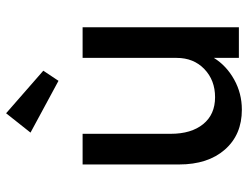

<svg xmlns="http://www.w3.org/2000/svg" viewBox="-114 -708 832 645"><g transform="rotate(-90 302.5 -386.0)"><path d="M256 10Q172 10 122 -47Q72 -104 72 -201V-525H175V-229Q175 -160 207.5 -120Q240 -80 298 -80Q355 -80 392.5 -116Q430 -152 430 -209V-525H533V0H430V-84Q404 -42 357.5 -16Q311 10 256 10ZM353 -606 179 -700 244 -782 387 -657Z"/></g></svg>

Font: Readex Pro
Style: Regular
Weight: 400
Designer: Bonnie Shaver-Troup, Thomas Jockin
Foundry: Lexend
Version: Version 1.204; ttfautohint (v1.8.4.7-5d5b)